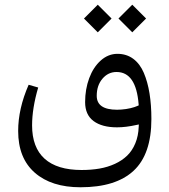

<svg xmlns="http://www.w3.org/2000/svg" viewBox="-20 -581 719 815"><path d="M541.5 -561 600.1 -502.4 541.5 -443.8 482.9 -502.4ZM395 -561 453.6 -502.4 395 -443.8 336.4 -502.4ZM476.6 -40.5Q413.1 -40.5 377.2 -67.1Q341.3 -93.8 341.3 -147.5Q341.3 -202.1 358.6 -249Q376 -295.9 407.7 -324.2Q439.5 -352.5 478.5 -352.5Q517.1 -352.5 545.7 -331.3Q574.2 -310.1 590.6 -271.5Q606.9 -232.9 614.7 -184.3Q622.6 -135.7 622.6 -75.7Q622.6 73.7 547.1 143.8Q471.7 213.9 321.8 213.9Q198.2 213.9 127.7 152.1Q57.1 90.3 57.1 -24.9Q57.1 -119.6 101.6 -221.2L142.1 -209.5Q116.2 -121.1 116.2 -48.8Q116.2 44.9 169.4 92.8Q222.7 140.6 326.2 140.6Q367.7 140.6 402.6 134.5Q437.5 128.4 467.8 114.5Q498 100.6 519.8 79.6Q541.5 58.6 554.4 27.3Q567.4 -3.9 568.8 -43L569.3 -52.7L560.1 -50.8Q514.6 -40.5 476.6 -40.5ZM477.1 -115.2Q485.8 -115.2 495.6 -116Q505.4 -116.7 515.1 -118.2Q524.9 -119.6 533.9 -121.8Q543 -124 550.8 -126.5Q558.6 -128.9 564.5 -131.8L568.8 -133.8L568.4 -138.7Q557.6 -275.4 474.6 -275.4Q439 -275.4 414.8 -246.8Q390.6 -218.3 390.6 -174.3Q390.6 -115.2 477.1 -115.2Z"/></svg>

Font: Sahel Light FD
Style: Light-FD
Weight: 300
Foundry: Saber Rastikerdar (saber.rastikerdar@gmail.com)
Version: Version 3.3.0